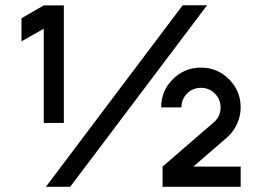

<svg xmlns="http://www.w3.org/2000/svg" viewBox="-20 -717 1003 737"><path d="M156.2 0 681.2 -696.8H774.9L249.5 0ZM147.9 -245.1V-606.9L62.5 -558.1V-647L147.9 -696.3H225.1V-245.1ZM604 0V-77.6L800.8 -247.6Q826.7 -269.5 826.7 -304.7Q826.7 -335.9 804.7 -357.9Q782.7 -379.9 751.5 -379.9Q719.7 -379.9 698 -357.9Q676.3 -335.9 676.3 -304.7H598.6Q598.6 -368.2 643.3 -412.8Q688 -457.5 751.5 -457.5Q814.5 -457.5 859.1 -412.8Q903.8 -368.2 903.8 -304.7Q903.8 -272 889.9 -241.5Q876 -210.9 851.6 -189.5L722.2 -77.6H903.8V0Z"/></svg>

Font: Basically A Sans Serif Medium
Style: Regular
Weight: 500
Designer: Hyung-Suk Kim
Foundry: Mental Design
Version: 1.000